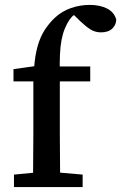

<svg xmlns="http://www.w3.org/2000/svg" viewBox="-20 -763 494 783"><path d="M37 0V-51L142 -61H201L317 -51V0ZM114 0Q115 -36 115 -72Q115 -108 115.5 -144Q116 -180 116 -215V-431H35V-481L149 -497L117 -468L119 -486Q123 -538 133.5 -575Q144 -612 161.5 -639.5Q179 -667 203 -690Q232 -717 269 -730Q306 -743 346 -743Q387 -743 416 -728.5Q445 -714 454 -684Q454 -662 438 -646.5Q422 -631 392 -631Q368 -631 349 -643Q330 -655 309 -675L272 -711L288 -708H291L304 -712Q291 -708 282 -702Q273 -696 263 -682Q252 -665 244 -645.5Q236 -626 231 -600Q226 -574 224.5 -539.5Q223 -505 224 -459V-215Q224 -180 224.5 -144Q225 -108 225 -72Q225 -36 226 0ZM175 -431V-492H348V-431Z"/></svg>

Font: Source Serif 4 Medium
Style: Regular
Weight: 500
Designer: Frank Grießhammer
Foundry: Adobe Systems Incorporated
Version: Version 4.004;hotconv 1.0.116;makeotfexe 2.5.65601